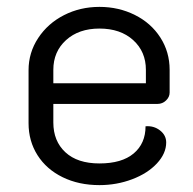

<svg xmlns="http://www.w3.org/2000/svg" viewBox="-20 -529 561 558"><path d="M63 -171V-325Q63 -376 91 -418.5Q119 -461 166 -485Q213 -509 269 -509Q325 -509 372 -485.5Q419 -462 446 -420Q473 -378 473 -326V-260Q473 -247 462.5 -237Q452 -227 438 -227H135V-173Q135 -119 170 -86.5Q205 -54 269 -54Q334 -54 368.5 -83Q403 -112 403 -162Q427 -164 445 -150Q463 -136 463 -115Q463 -83 436 -54Q409 -25 364 -8Q319 9 269 9Q209 9 162 -14Q115 -37 89 -78Q63 -119 63 -171ZM404 -287V-326Q404 -379 367 -412.5Q330 -446 269 -446Q209 -446 172 -412.5Q135 -379 135 -326V-287Z"/></svg>

Font: K2D Light
Style: Regular
Weight: 300
Designer: Katatrad Aksorn Co.,Ltd.
Foundry: Cadson Demak Co.,Ltd.
Version: Version 1.000; ttfautohint (v1.6)